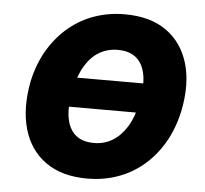

<svg xmlns="http://www.w3.org/2000/svg" viewBox="-52 -771 891 836"><g transform="rotate(5 393.5 -352.5)"><path d="M177 -294 197 -423H647L627 -294ZM360 11Q248 11 177 -39.5Q106 -90 80 -180.5Q54 -271 77 -390Q95 -471 132 -531.5Q169 -592 220 -633.5Q271 -675 332 -695.5Q393 -716 460 -716Q572 -716 642.5 -666Q713 -616 739.5 -526.5Q766 -437 742 -318Q724 -236 687 -174.5Q650 -113 599 -71.5Q548 -30 487 -9.5Q426 11 360 11ZM374 -146Q419 -146 455 -167.5Q491 -189 517.5 -231.5Q544 -274 557 -338Q579 -445 549.5 -502Q520 -559 444 -559Q400 -559 364 -538.5Q328 -518 302 -475.5Q276 -433 262 -368Q240 -261 269 -203.5Q298 -146 374 -146Z"/></g></svg>

Font: Nunito Sans 7pt SemiCondensed Black
Style: Italic
Weight: 900
Width: 4
Italic angle: -9°
Designer: Vernon Adams
Foundry: Vernon Adams
Version: Version 3.101;gftools[0.9.27]